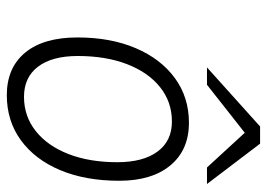

<svg xmlns="http://www.w3.org/2000/svg" viewBox="-130 -642 784 564"><g transform="rotate(90 262.0 -360.0)"><path d="M259.5 12Q179 12 134.5 -42Q90 -96 90 -195.5Q90 -293 121.5 -366.8Q153 -440.5 209.5 -481.8Q266 -523 340.5 -523Q420.5 -523 465.8 -468.5Q511 -414 511 -318.5Q511 -219 479.8 -144.8Q448.5 -70.5 391.8 -29.2Q335 12 259.5 12ZM264.5 -38.5Q321.5 -38.5 365 -73Q408.5 -107.5 432.5 -169.2Q456.5 -231 456.5 -312.5Q456.5 -388.5 425.2 -430.8Q394 -473 337 -473Q279.5 -473 236 -438.2Q192.5 -403.5 168.5 -341.2Q144.5 -279 144.5 -196.5Q144.5 -121 175.8 -79.8Q207 -38.5 264.5 -38.5ZM178 -576 351.5 -732H402L520.5 -576H472L370 -687L229 -576Z"/></g></svg>

Font: Overpass ExtraLight
Style: Italic
Weight: 250
Italic angle: -10°
Designer: Delve Withrington, Dave Bailey, Thomas Jockin
Foundry: Delve Fonts LLC
Version: Version 4.000